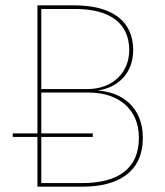

<svg xmlns="http://www.w3.org/2000/svg" viewBox="-20 -701 619 721"><path d="M346.3 -360.9C423 -372.1 480.1 -425.4 480.1 -513C480.1 -622 400.9 -680.9 258.9 -680.9H120.6V-200H27.9V-186.9H120.6V0H289.1C424.7 0 516.4 -55 516.4 -183.9C516.4 -298.3 437.6 -355.9 346.3 -360.9ZM261.1 -667.3C393.6 -667.3 465.3 -613.6 465.3 -512.6C465.3 -427.7 401.6 -366.6 309 -366.6H135V-667.3ZM290.1 -13.6H135V-186.8H328.4V-200H135V-353.4H314C422.3 -353.4 501.6 -293.3 501.6 -183.8C501.6 -61 414.1 -13.6 290.1 -13.6Z"/></svg>

Font: Fira Sans Hair
Style: Regular
Weight: 100
Designer: bBox Type GmbH & Carrois Corporate GbR & Edenspiekermann AG
Foundry: bBox Type GmbH & Carrois Corporate GbR & Edenspiekermann AG
Version: Version 4.300;PS 004.300;hotconv 1.0.88;makeotf.lib2.5.64775